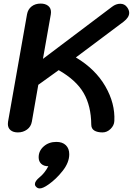

<svg xmlns="http://www.w3.org/2000/svg" viewBox="-20 -730 743 1073"><path d="M490 -34Q489 -138 447.5 -210Q406 -282 308 -338L194 -256L158 -50Q153 -22 131 -6Q109 10 80 10Q54 10 39 -2.5Q24 -15 24 -37Q24 -45 25 -50L131 -650Q136 -678 156.5 -694Q177 -710 207 -710Q233 -710 249 -697.5Q265 -685 265 -662Q265 -654 264 -650L220 -401L606 -692Q628 -709 652 -709Q676 -709 690 -690Q702 -674 702 -658Q702 -633 671 -609L404 -409Q513 -344 568.5 -248Q624 -152 619 -54Q618 -29 598 -9.5Q578 10 553 10Q524 10 507 -0.5Q490 -11 490 -34ZM175 299Q175 282 202 260Q231 236 250 199Q225 199 210.5 185.5Q196 172 196 149Q196 113 224.5 88Q253 63 295 63Q329 63 348 81.5Q367 100 367 132Q367 178 330.5 224.5Q294 271 251 301Q220 323 202 323Q189 323 180 312Q175 307 175 299Z"/></svg>

Font: Kodchasan
Style: Bold Italic
Weight: 700
Italic angle: -10°
Version: Version 1.000; ttfautohint (v1.6)